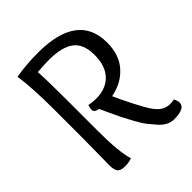

<svg xmlns="http://www.w3.org/2000/svg" viewBox="-192 -789 914 914"><g transform="rotate(-45 265.0 -331.5)"><path d="M77 -54 79 -231V-431Q79 -569 66 -661Q140 -673 215 -673Q483 -673 483 -474Q483 -392 438 -341.5Q393 -291 319 -277Q319 -276 336 -240Q353 -204 359.5 -192Q366 -180 380 -153Q406 -103 425 -84Q451 -55 489 -55Q501 -55 516 -58Q525 -40 525 -28Q525 10 450 10Q409 10 374 -30Q355 -52 341.5 -69Q328 -86 308.5 -122Q289 -158 281 -173.5Q273 -189 254 -230.5Q235 -272 232 -278Q204 -282 204 -300Q204 -309 209 -327Q237 -322 256 -322Q323 -322 361 -361.5Q399 -401 399 -475Q399 -549 357 -580.5Q315 -612 228 -612Q196 -612 150 -608Q154 -550 154 -404V-203Q154 -68 173 -5Q155 3 126 3Q97 3 87 -10Q77 -23 77 -54Z"/></g></svg>

Font: Overlock
Style: Regular
Weight: 400
Designer: Dario Muhafara
Foundry: Dario Manuel Muhafara
Version: Version 1.001